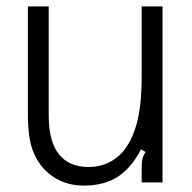

<svg xmlns="http://www.w3.org/2000/svg" viewBox="-20 -569 598 599"><path d="M94 -74Q77 -105 72 -139.5Q67 -174 67 -212V-549H132V-209Q132 -138 156 -99Q188 -48 256 -48Q319 -48 361 -93Q391 -127 406.5 -183.5Q422 -240 422 -332V-549H487V0H422V-48Q422 -64 424.5 -74Q427 -84 434 -95L420 -103Q389 -44 346.5 -17Q304 10 242 10Q192 10 154 -12.5Q116 -35 94 -74Z"/></svg>

Font: Open Sauce Sans Light
Style: Regular
Weight: 300
Designer: Alfredo Marco Pradil
Foundry: Creative Sauce Fz LLC
Version: Version 1.477